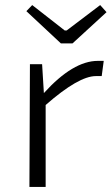

<svg xmlns="http://www.w3.org/2000/svg" viewBox="-20 -737 440 757"><path d="M84 -693 107 -717 235 -617H243L375 -717L400 -689L266 -566H220ZM153 -370Q268 -497 366 -497H389L381 -437H358Q290 -437 160 -323V0H96L98 -484H146Z"/></svg>

Font: Taylor Sans Light
Style: Regular
Weight: 300
Italic angle: -8°
Designer: Natanael Gama
Version: Version 1.001 September 8, 2015